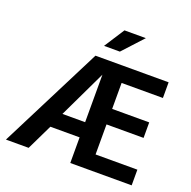

<svg xmlns="http://www.w3.org/2000/svg" viewBox="-142 -965 1102 1105"><g transform="rotate(20 409.0 -412.0)"><path d="M328 -630H776V-534H523V-375H750V-280H523V-96H779V0H403V-157H224L148 0H9ZM403 -541 264 -250H403ZM452 -700H355L435 -824H566Z"/></g></svg>

Font: Mukta Vaani SemiBold
Style: Regular
Weight: 600
Designer: Noopur Datye, Girish Dalvi, Yashodeep Gholap, Pallavi Karambelkar
Foundry: Ek Type
Version: Version 2.538;PS 1.000;hotconv 16.6.51;makeotf.lib2.5.65220;